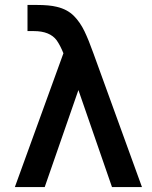

<svg xmlns="http://www.w3.org/2000/svg" viewBox="-20 -755 613 775"><path d="M160.5 0H40L236 -540Q223.5 -571 209 -592Q181.5 -629.5 116.5 -629.5H91V-735H128.5Q179 -735 209 -727.5Q252 -717.5 279 -690Q303.5 -665 320.8 -629.2Q338 -593.5 357 -540L553 0H432L296.5 -391.5Z"/></svg>

Font: Vortex Mix
Style: Bold
Weight: 700
Designer: Mikhail Sharanda
Foundry: Mikhail Sharanda
Version: Version 4.504;Glyphs 3.1.2 (3151)